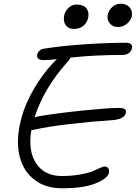

<svg xmlns="http://www.w3.org/2000/svg" viewBox="-20 -991 724 1023"><path d="M606.9 -847.2Q580.1 -847.2 564.5 -866.9Q548.8 -886.7 554.2 -913.1Q559.6 -937 578.6 -954.1Q597.7 -971.2 622.1 -971.2Q654.8 -971.2 671.1 -951.4Q687.5 -931.6 682.1 -904.8Q678.7 -885.3 658.2 -866.2Q637.7 -847.2 606.9 -847.2ZM374 -836.9Q344.2 -836.9 330.1 -856.9Q315.9 -877 321.8 -908.2Q327.1 -932.1 345.5 -949.5Q363.8 -966.8 387.2 -966.8Q424.3 -966.8 439.9 -947.3Q455.6 -927.7 450.2 -897.9Q444.8 -871.6 425.3 -854.2Q405.8 -836.9 374 -836.9ZM311 12.2Q223.1 12.2 164.6 -32.5Q106 -77.1 85.9 -153.1Q65.9 -229 85 -323.2Q100.6 -403.3 141.1 -481.7Q181.6 -560.1 234.9 -624Q265.6 -660.2 283.2 -675.8Q240.2 -670.9 212.9 -670.9Q192.9 -670.9 184.1 -678.7Q175.3 -686.5 178.2 -700.2Q179.7 -710 188.5 -719Q197.3 -728 210.9 -731Q305.7 -746.6 429 -754.9Q552.2 -763.2 650.9 -763.2Q669.4 -763.2 677.5 -756.1Q685.5 -749 684.1 -737.8Q675.8 -698.2 630.9 -698.2Q483.4 -698.2 355 -684.1Q352.1 -673.3 335.9 -657.2Q213.9 -519.5 164.1 -366.2Q168 -367.2 189.9 -372.1Q293.9 -389.2 420.7 -402.1Q547.4 -415 609.9 -416Q635.7 -416 644.5 -409.7Q653.3 -403.3 650.9 -390.1Q643.6 -354 569.8 -350.1Q467.8 -343.8 351.3 -330.1Q234.9 -316.4 166 -300.8Q155.8 -297.9 147 -297.9Q128.4 -187 172.9 -120.1Q217.3 -53.2 309.1 -53.2Q362.3 -53.2 406.7 -61.3Q451.2 -69.3 473.1 -78.6Q495.1 -87.9 512.5 -95.9Q529.8 -104 535.2 -104Q565.4 -104 560.1 -69.8Q553.7 -40 489.5 -13.9Q425.3 12.2 311 12.2Z"/></svg>

Font: Shantell Sans Irregular Bouncy
Style: Italic
Weight: 300
Italic angle: -11.31°
Designer: Stephen Nixon, Anya Danilova, Shantell Martin
Foundry: Arrow Type
Version: Version 1.006;[9816181b4]